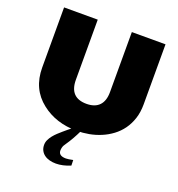

<svg xmlns="http://www.w3.org/2000/svg" viewBox="-163 -822 1123 1209"><g transform="rotate(20 399.0 -217.0)"><path d="M395 202.6Q409.2 202.6 441.9 195.8L442.9 232.9Q391.1 254.4 346.2 254.4Q323.2 254.4 303.2 249Q283.2 243.7 268.6 232.9Q253.9 222.2 245.4 206.1Q236.8 189.9 236.8 168.5Q236.8 150.9 244.4 134.8Q252 118.7 263.7 104Q275.4 89.4 289.6 76.2Q303.7 63 316.9 51.8L344.7 28.3Q354.5 20 361.3 15.1Q368.2 10.3 371.6 6.3H426.3Q410.6 39.1 395 66.4Q379.4 93.8 363.8 116.2L354 131.3Q351.1 135.3 348.1 146Q345.2 156.7 345.2 166.5Q345.2 202.6 395 202.6ZM398.9 -165Q455.1 -165 484.1 -195.6Q513.2 -226.1 513.2 -285.2V-687.5H738.8V-285.2Q738.8 -232.4 724.9 -189.7Q710.9 -147 686.8 -113.5Q662.6 -80.1 629.9 -55.7Q597.2 -31.2 559.3 -15.4Q521.5 0.5 480.5 8.1Q439.5 15.6 398.9 15.6Q259.8 15.6 163.1 -60.5Q59.1 -141.6 59.1 -285.2V-687.5H284.7V-285.2Q284.7 -165 398.9 -165Z"/></g></svg>

Font: Paytone One
Style: Regular
Weight: 400
Designer: vernon adams
Foundry: vernon adams
Version: 1.000